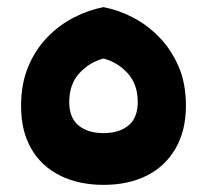

<svg xmlns="http://www.w3.org/2000/svg" viewBox="-20 -511 578 538"><path d="M270 7Q201 7 148.5 -19Q96 -45 67.5 -94.5Q39 -144 39 -214Q39 -276 59 -324Q79 -372 112.5 -406.5Q146 -441 187 -462Q228 -483 270 -491Q312 -483 352.5 -462Q393 -441 426.5 -406.5Q460 -372 480.5 -324.5Q501 -277 501 -215Q501 -145 472 -95Q443 -45 391.5 -19Q340 7 270 7ZM270 -138Q314 -138 340 -159.5Q366 -181 366 -225Q366 -275 337.5 -306Q309 -337 270 -347Q231 -337 202.5 -306Q174 -275 174 -225Q174 -181 200 -159.5Q226 -138 270 -138Z"/></svg>

Font: Baloo Bhaijaan 2
Style: Bold
Weight: 700
Designer: Sanskriti Dholi, Noopur Datye and Ek Type
Foundry: Ek Type
Version: Version 1.701